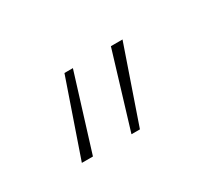

<svg xmlns="http://www.w3.org/2000/svg" viewBox="-44 -572 364 315"><g transform="rotate(-30 137.5 -414.0)"><path d="M42 -343 91 -485H107L63 -343ZM136 -343 179 -485H201L152 -343Z"/></g></svg>

Font: Genos Thin Thin
Style: Italic
Weight: 250
Italic angle: -8°
Version: Version 1.010